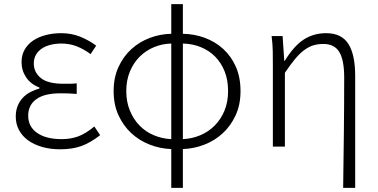

<svg xmlns="http://www.w3.org/2000/svg" viewBox="-20 -707 1824 926"><path d="M270 13Q222 13 182.5 1.5Q143 -10 115 -30.5Q87 -51 71.5 -80Q56 -109 56 -145Q56 -174 65.5 -197Q75 -220 91 -236.5Q107 -253 127.5 -263.5Q148 -274 170 -280V-285Q128 -301 106 -334Q84 -367 84 -407Q84 -442 99 -468Q114 -494 140 -511.5Q166 -529 201 -538Q236 -547 275 -547Q324 -547 365.5 -530.5Q407 -514 444 -487L417 -446Q383 -471 349 -484Q315 -497 276 -497Q249 -497 224.5 -491Q200 -485 182 -473Q164 -461 153.5 -443Q143 -425 143 -401Q143 -359 176.5 -331Q210 -303 287 -303Q301 -303 315.5 -303Q330 -303 350 -305V-254Q327 -256 308.5 -256.5Q290 -257 271 -257Q194 -257 155 -228.5Q116 -200 116 -149Q116 -96 159 -66Q202 -36 277 -36Q322 -36 358 -49.5Q394 -63 435 -97L463 -55Q415 -18 372 -2.5Q329 13 270 13Z M528 -268Q528 -333 551.5 -384Q575 -435 613.5 -470Q652 -505 702 -524Q752 -543 806 -544V-687H862V-544Q918 -543 968 -524.5Q1018 -506 1056.5 -471Q1095 -436 1117.5 -385Q1140 -334 1140 -268Q1140 -202 1116.5 -151Q1093 -100 1054.5 -64.5Q1016 -29 966 -9.5Q916 10 862 12V199H806V12Q752 10 702 -9.5Q652 -29 613.5 -64.5Q575 -100 551.5 -151Q528 -202 528 -268ZM862 -36Q906 -38 945.5 -54.5Q985 -71 1015 -101Q1045 -131 1062.5 -173Q1080 -215 1080 -268Q1080 -321 1063.5 -362.5Q1047 -404 1018 -433.5Q989 -463 949 -479.5Q909 -496 862 -497ZM589 -268Q589 -216 606.5 -173.5Q624 -131 653.5 -101Q683 -71 722.5 -54.5Q762 -38 806 -36V-497Q762 -496 722.5 -479.5Q683 -463 653.5 -433.5Q624 -404 606.5 -362Q589 -320 589 -268Z M1635 199Q1637 65 1638.5 -70.5Q1640 -206 1640 -333Q1640 -417 1616.5 -456Q1593 -495 1540 -495Q1514 -495 1492 -488.5Q1470 -482 1448 -466Q1426 -450 1403.5 -423Q1381 -396 1354 -356V0H1296V-395Q1296 -427 1295.5 -459.5Q1295 -492 1290 -533H1343L1351 -413H1353Q1397 -485 1444.5 -516Q1492 -547 1553 -547Q1627 -547 1660 -495.5Q1693 -444 1693 -341V199Z"/></svg>

Font: Kinto Sans Light
Style: Regular
Weight: 300
Designer: Authors: Ryoko NISHIZUKA  (kana & ideographs); Paul D. Hunt (Latin, Greek & Cyrillic); Wenlong ZHANG  (bopomofo); Sandol
Foundry: Adobe Systems Incorporated, ookami Inc.
Version: Version 0.001